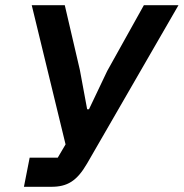

<svg xmlns="http://www.w3.org/2000/svg" viewBox="-20 -718 706 738"><path d="M72 0H177C238 0 275 -21 315 -90L666 -698H533L392 -445L322 -298H315L287 -449L229 -698H102L232 -163L202 -112H94Z"/></svg>

Font: Braiins Sans SemiBold
Style: Italic
Weight: 600
Italic angle: -11.31°
Designer: Mike Abbink, Paul van der Laan, Pieter van Rosmalen, Jiri Chlebus, Lubos Buracinsky
Foundry: Bold Monday, Sudetype
Version: Version 1.000;hotconv 1.0.109;makeotfexe 2.5.65596